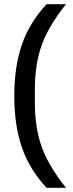

<svg xmlns="http://www.w3.org/2000/svg" viewBox="-20 -802 346 914"><path d="M48 -345Q48 -487 85 -592Q122 -697 202 -782H294Q212 -679 179 -588.5Q146 -498 146 -376V-314Q146 -192 179 -101.5Q212 -11 294 92H202Q122 7 85 -98Q48 -203 48 -345Z"/></svg>

Font: Mozilla Headline BETA
Style: Regular
Weight: 400
Designer: Studio DRAMA
Foundry: Studio DRAMA
Version: Version 0.100